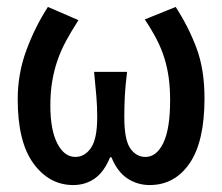

<svg xmlns="http://www.w3.org/2000/svg" viewBox="-20 -521 640 553"><path d="M191 12Q122 12 76.5 -50Q31 -112 31 -235Q31 -309 56 -376.5Q81 -444 118 -501L206 -463Q186 -432 170.5 -403.5Q155 -375 145 -345.5Q135 -316 130 -284.5Q125 -253 125 -217Q125 -147 145 -108Q165 -69 197 -69Q224 -69 242 -95Q260 -121 260 -184Q260 -215 257.5 -244Q255 -273 251 -314H346Q341 -273 339.5 -244Q338 -215 338 -184Q338 -119 355 -94Q372 -69 399 -69Q431 -69 450.5 -109.5Q470 -150 470 -232Q470 -267 466 -296.5Q462 -326 453.5 -353.5Q445 -381 431 -408Q417 -435 397 -465L486 -501Q523 -444 546 -382.5Q569 -321 569 -238Q569 -113 526 -50.5Q483 12 411 12Q376 12 347 -7Q318 -26 301 -68H297Q280 -26 253 -7Q226 12 191 12Z"/></svg>

Font: Source Code Pro Medium
Style: Regular
Weight: 500
Monospace: yes
Designer: Paul D. Hunt, Teo Tuominen
Foundry: Adobe Systems Incorporated
Version: Version 2.030;PS 1.000;hotconv 16.6.51;makeotf.lib2.5.65220